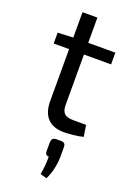

<svg xmlns="http://www.w3.org/2000/svg" viewBox="-169 -695 718 1031"><g transform="rotate(20 190.5 -179.0)"><path d="M200 -420H355V-487H200V-631H115V-486L27 -482V-420H115V-123C115 -38 158 9 240 9C264 9 318 5 350 -4L340 -69H266C218 -69 200 -87 200 -134ZM218 58C198 58 190 66 189 86V136C188 151 196 160 210 160C210 202 207 228 201 263L238 273C257 234 268 190 269 141V86C269 66 262 58 241 58Z"/></g></svg>

Font: SnT
Style: Regular
Weight: 400
Designer: Natanael Gama
Version: Version 1.001;PS 001.001;hotconv 1.0.70;makeotf.lib2.5.58329